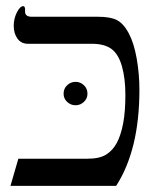

<svg xmlns="http://www.w3.org/2000/svg" viewBox="-20 -608 529 628"><path d="M436 -314Q436 -118.2 359.9 0H14.2L40 -88.9H267.1Q305.7 -88.9 327.4 -102.5Q349.1 -116.2 362.3 -141.1Q375.5 -166 382.8 -204.3Q390.1 -242.7 390.1 -297.9Q390.1 -351.1 378.9 -390.9Q367.7 -430.7 344.7 -447.8Q321.8 -464.8 279.8 -464.8H71.8Q49.3 -464.8 37.1 -481.7Q24.9 -498.5 24.9 -523.9Q24.9 -546.9 35.2 -567.4Q45.4 -587.9 56.2 -587.9Q58.6 -587.9 60.3 -585Q62 -582 62 -579.1V-569.8Q62 -553.2 84 -553.2H300.8Q341.8 -553.2 363 -542Q384.3 -530.8 401.1 -499.3Q418 -467.8 427 -417.2Q436 -366.7 436 -314ZM188 -301.3Q188 -318.4 199.7 -329.3Q211.4 -340.3 227.1 -340.3Q242.7 -340.3 254.4 -329.3Q266.1 -318.4 266.1 -301.3Q266.1 -285.6 254.4 -274.7Q242.7 -263.7 227.1 -263.7Q211.4 -263.7 199.7 -274.7Q188 -285.6 188 -301.3Z"/></svg>

Font: Times New Roman
Style: Regular
Weight: 400
Designer: Steve Matteson
Foundry: Ascender Corporation
Version: Version 2.00.3